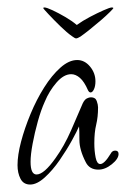

<svg xmlns="http://www.w3.org/2000/svg" viewBox="-20 -503 338 515"><path d="M280 -483Q284 -483 284 -481Q284 -480 274.5 -470.5Q265 -461 250.5 -448.5Q236 -436 221 -424Q206 -412 196 -405Q188 -400 184 -400Q181 -400 173 -406Q160 -415 142 -432.5Q124 -450 110 -465Q96 -480 96 -481Q96 -483 99 -483Q105 -483 121 -475.5Q137 -468 155 -457.5Q173 -447 186 -436Q201 -447 221 -457.5Q241 -468 258 -475.5Q275 -483 280 -483ZM61 -8Q43 -8 35 -23.5Q27 -39 27 -60Q27 -87 36.5 -123Q46 -159 62 -197.5Q78 -236 98.5 -268.5Q119 -301 142 -321.5Q165 -342 187 -342Q207 -342 221.5 -324.5Q236 -307 236 -285Q236 -272 232 -263.5Q228 -255 223 -255Q219 -255 216 -261Q206 -284 194.5 -294Q183 -304 171 -304Q151 -304 131.5 -281.5Q112 -259 100 -230Q90 -208 81.5 -177.5Q73 -147 67.5 -117.5Q62 -88 62 -69Q62 -35 78 -35Q98 -35 129 -79Q152 -111 170.5 -153Q189 -195 202 -226Q207 -236 213 -239Q219 -242 224 -242Q236 -242 239.5 -232Q243 -222 243 -215Q243 -189 238 -168.5Q233 -148 233 -119Q233 -98 236.5 -80.5Q240 -63 249 -63Q260 -63 277 -91Q281 -99 289 -99Q298 -99 298 -90Q298 -77 280 -62.5Q262 -48 244 -48Q220 -48 210 -68Q193 -101 193 -127.5Q193 -154 192 -164Q187 -152 173 -126.5Q159 -101 140 -73.5Q121 -46 100 -27Q79 -8 61 -8Z"/></svg>

Font: Inspiration
Style: Regular
Weight: 400
Designer: Robert E. Leuschke
Foundry: Robert E. Leuschke
Version: Version 2.010; ttfautohint (v1.8.3)